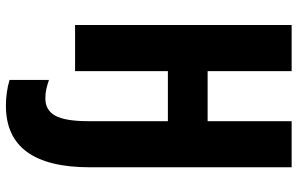

<svg xmlns="http://www.w3.org/2000/svg" viewBox="-194 -560 982 633"><g transform="rotate(90 296.5 -243.0)"><path d="M531 -49Q531 228 328 228Q306 228 284.5 225Q263 222 243 216V86Q257 91 272 94.5Q287 98 304 98Q343 98 361 65Q379 32 379 -43V-306H214V0H62V-714H214V-437H379V-714H531Z"/></g></svg>

Font: Noto Sans ExtraCondensed ExtraBold
Style: Regular
Weight: 800
Width: 2
Designer: Monotype Design Team
Foundry: Monotype Imaging Inc.
Version: Version 2.013; ttfautohint (v1.8.4.7-5d5b)